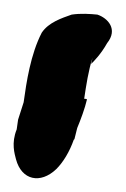

<svg xmlns="http://www.w3.org/2000/svg" viewBox="-26 -129 181 276"><path d="M-2 57C-10 77 -5 92 -3 100C5 130 32 136 55 114C65 104 74 89 80 72L81 71L85 55C90 43 96 27 99 14C99 14 99 13 95 13C98 -7 101 -27 107 -46L105 -37C109 -41 119 -51 128 -67C144 -87 129 -103 114 -108C104 -109 90 -110 77 -108C63 -103 44 -97 34 -82C18 -51 12 -11 8 18C6 25 3 33 0 43Z"/></svg>

Font: Stray Cat
Style: BlkObl
Weight: 900
Version: Version 1.0